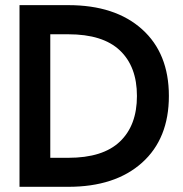

<svg xmlns="http://www.w3.org/2000/svg" viewBox="-20 -720 706 740"><path d="M55.2 -700.2H243.2Q423.8 -700.2 527.3 -607.4Q630.9 -514.6 630.9 -350.1Q630.9 -185.5 527.3 -92.8Q423.8 0 243.2 0H55.2ZM173.8 -111.8H243.2Q376.5 -111.8 442.1 -174.3Q507.8 -236.8 507.8 -350.1Q507.8 -463.4 442.1 -525.6Q376.5 -587.9 243.2 -587.9H173.8Z"/></svg>

Font: TASA Explorer SemiBold
Style: Regular
Weight: 600
Designer: Weizhong Zhang
Foundry: Local Remote
Version: Version 1.000;Glyphs 3.1.2 (3151)